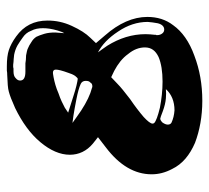

<svg xmlns="http://www.w3.org/2000/svg" viewBox="-45 -671 616 566"><g transform="rotate(-90 263.0 -388.0)"><path d="M196.3 -223.6C198.2 -223.6 206.1 -220.7 218.8 -215.8C232.4 -210.9 244.1 -208 255.9 -207C265.6 -206.1 275.4 -206.1 283.2 -207C268.6 -190.4 247.1 -181.6 220.7 -181.6C207 -182.6 195.3 -185.5 184.6 -190.4C180.7 -192.4 178.7 -196.3 178.7 -201.2C178.7 -206.1 180.7 -210.9 184.6 -216.8C188.5 -220.7 192.4 -223.6 196.3 -223.6ZM406.2 -268.6C406.2 -250 396.5 -237.3 377.9 -228.5C359.4 -220.7 335 -216.8 305.7 -216.8C279.3 -216.8 253.9 -219.7 228.5 -224.6C204.1 -230.5 188.5 -236.3 183.6 -241.2C182.6 -242.2 181.6 -244.1 181.6 -246.1C181.6 -252 188.5 -260.7 201.2 -272.5C214.8 -284.2 232.4 -297.9 253.9 -312.5C274.4 -328.1 290 -340.8 298.8 -349.6L318.4 -368.2L336.9 -359.4C357.4 -348.6 375 -335 386.7 -318.4C400.4 -301.8 406.2 -285.2 406.2 -268.6ZM391.6 -407.2C414.1 -395.5 434.6 -376 453.1 -347.7C471.7 -320.3 481.4 -291 481.4 -260.7C480.5 -251 479.5 -241.2 477.5 -231.4C474.6 -218.8 467.8 -211.9 459 -211.9C454.1 -211.9 450.2 -213.9 447.3 -217.8C444.3 -221.7 442.4 -226.6 442.4 -233.4C442.4 -234.4 442.4 -235.4 443.4 -236.3C443.4 -237.3 443.4 -238.3 443.4 -239.3C444.3 -248 445.3 -257.8 445.3 -266.6C445.3 -306.6 433.6 -343.8 411.1 -379.9C403.3 -391.6 396.5 -400.4 391.6 -407.2ZM183.6 -482.4C184.6 -482.4 192.4 -481.4 205.1 -479.5C217.8 -477.5 234.4 -474.6 253.9 -470.7C273.4 -466.8 288.1 -462.9 298.8 -458C304.7 -455.1 307.6 -450.2 307.6 -443.4C307.6 -437.5 306.6 -432.6 302.7 -429.7C300.8 -425.8 296.9 -423.8 292 -423.8C290 -423.8 288.1 -423.8 287.1 -424.8C267.6 -429.7 245.1 -440.4 219.7 -457C205.1 -466.8 193.4 -475.6 183.6 -482.4ZM318.4 -538.1C325.2 -539.1 329.1 -540 331.1 -540C337.9 -540 340.8 -537.1 340.8 -531.2C340.8 -524.4 337.9 -512.7 331.1 -494.1C329.1 -487.3 326.2 -480.5 322.3 -474.6C318.4 -469.7 315.4 -466.8 313.5 -466.8C304.7 -467.8 286.1 -471.7 259.8 -480.5L213.9 -495.1L228.5 -504.9C239.3 -510.7 252.9 -517.6 270.5 -523.4C288.1 -531.2 303.7 -535.2 318.4 -538.1ZM350.6 -657.2C353.5 -657.2 357.4 -657.2 363.3 -656.2C367.2 -656.2 375 -655.3 384.8 -654.3C394.5 -652.3 403.3 -649.4 412.1 -644.5C419.9 -639.6 427.7 -634.8 435.5 -628.9C444.3 -623 451.2 -615.2 455.1 -604.5C460.9 -593.8 462.9 -582 462.9 -569.3C462.9 -556.6 460.9 -543 456.1 -526.4C453.1 -517.6 451.2 -510.7 448.2 -506.8C449.2 -520.5 450.2 -529.3 450.2 -533.2C450.2 -544.9 449.2 -555.7 446.3 -565.4C443.4 -575.2 440.4 -583 437.5 -588.9C433.6 -594.7 428.7 -599.6 421.9 -603.5C415 -608.4 409.2 -611.3 404.3 -613.3C399.4 -616.2 391.6 -617.2 382.8 -619.1C373 -619.1 365.2 -620.1 359.4 -621.1C353.5 -621.1 345.7 -621.1 335 -621.1C317.4 -621.1 308.6 -626 308.6 -636.7C308.6 -641.6 310.5 -645.5 316.4 -650.4C320.3 -654.3 327.1 -656.2 335.9 -656.2C336.9 -656.2 339.8 -656.2 343.8 -656.2C346.7 -657.2 349.6 -657.2 350.6 -657.2ZM438.5 -648.4C423.8 -659.2 410.2 -666 398.4 -669.9C386.7 -673.8 371.1 -675.8 350.6 -675.8C347.7 -675.8 343.8 -675.8 337.9 -675.8C333 -674.8 329.1 -674.8 326.2 -674.8C301.8 -673.8 285.2 -672.9 275.4 -669.9C264.6 -667 249 -661.1 227.5 -651.4C185.5 -630.9 151.4 -606.4 127 -577.1C102.5 -547.9 89.8 -518.6 89.8 -490.2C89.8 -463.9 100.6 -440.4 123 -421.9L141.6 -407.2L111.3 -383.8C58.6 -343.8 32.2 -298.8 32.2 -249C32.2 -228.5 37.1 -209 47.9 -188.5C62.5 -158.2 88.9 -136.7 125 -121.1C161.1 -107.4 203.1 -99.6 249 -99.6C296.9 -99.6 340.8 -107.4 381.8 -123C422.9 -137.7 453.1 -159.2 471.7 -185.5C488.3 -207 496.1 -232.4 496.1 -261.7C496.1 -303.7 477.5 -345.7 441.4 -386.7L418.9 -413.1L434.6 -429.7C447.3 -442.4 459 -460.9 469.7 -484.4C480.5 -507.8 485.4 -531.2 485.4 -555.7C485.4 -595.7 469.7 -626 438.5 -648.4Z"/></g></svg>

Font: Puffy Slushy
Style: Regular
Weight: 400
Designer: Intuisi Creative
Foundry: Intuisi Creative
Version: Version 001.000